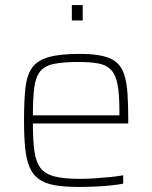

<svg xmlns="http://www.w3.org/2000/svg" viewBox="-20 -731 602 759"><path d="M291 8Q234 8 195.5 1Q157 -6 133 -23.5Q109 -41 96.5 -71Q84 -101 79.5 -146Q75 -191 75 -254Q75 -329 80 -379.5Q85 -430 105 -460.5Q125 -491 170 -504.5Q215 -518 294 -518Q349 -518 384.5 -510Q420 -502 440.5 -484.5Q461 -467 471 -436.5Q481 -406 484 -361.5Q487 -317 487 -256V-243H110Q110 -177 116 -134Q122 -91 140 -67Q158 -43 195.5 -33.5Q233 -24 296 -24Q323 -24 354 -26Q385 -28 414.5 -31Q444 -34 467 -38V-5Q448 -1 418.5 2Q389 5 356 6.5Q323 8 291 8ZM452 -255V-296Q452 -360 444.5 -398Q437 -436 419 -455Q401 -474 369.5 -480Q338 -486 291 -486Q230 -486 193.5 -478.5Q157 -471 139 -449Q121 -427 115.5 -385.5Q110 -344 110 -275H472ZM264 -650V-711H307V-650Z"/></svg>

Font: Saira Thin
Style: Regular
Weight: 100
Designer: Hector Gatti with collaboration of the Omnibus-Type team
Foundry: Omnibus-Type
Version: Version 1.101